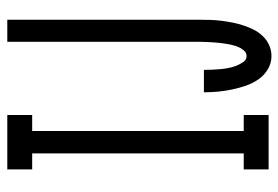

<svg xmlns="http://www.w3.org/2000/svg" viewBox="-142 -634 783 540"><g transform="rotate(-90 250.0 -363.5)"><path d="M44 0V-70H89V-665H44V-735H197V-665H152V-70H197V0ZM363 8Q343 8 326 -2Q309 -12 297.5 -28.5Q286 -45 279.5 -64Q273 -83 269 -102Q265 -121 263 -140.5Q261 -160 261 -180Q261 -181 261 -181Q261 -181 261 -182H324Q324 -181 324 -181Q324 -181 324 -181Q324 -170 324.5 -158.5Q325 -147 326 -136Q327 -125 329 -114Q331 -103 335 -92.5Q339 -82 345.5 -72Q352 -62 363 -62Q372 -62 378.5 -69.5Q385 -77 388.5 -85.5Q392 -94 394 -103Q396 -112 397.5 -121Q399 -130 400 -139.5Q401 -149 401.5 -158Q402 -167 402.5 -176.5Q403 -186 403 -195V-735H465V-195Q465 -179 464.5 -163.5Q464 -148 462 -132.5Q460 -117 457 -101.5Q454 -86 449 -71Q444 -56 437 -42Q430 -28 419 -16.5Q408 -5 393.5 1.5Q379 8 363 8Z"/></g></svg>

Font: Zed Mono
Style: Regular
Weight: 400
Monospace: yes
Designer: Belleve Invis
Foundry: Belleve Invis
Version: Version 1.0.0; ttfautohint (v1.8.4)